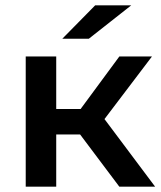

<svg xmlns="http://www.w3.org/2000/svg" viewBox="-20 -704 608 724"><path d="M282 -197H192V0H77V-491H192V-293H284L430 -491H553L374 -255L565 0H430ZM339 -684H475L315 -558H215Z"/></svg>

Font: Montserrat Ace
Style: Bold
Weight: 600
Designer: Julieta Ulanovsky
Foundry: Julieta Ulanovsky
Version: Version 1